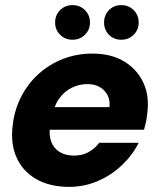

<svg xmlns="http://www.w3.org/2000/svg" viewBox="-20 -717 617 749"><path d="M250 12Q174 12 121 -18.5Q68 -49 44 -104Q20 -159 30 -232Q37 -290 63 -340.5Q89 -391 130.5 -428.5Q172 -466 225.5 -487Q279 -508 341 -508Q413 -508 464 -477.5Q515 -447 539.5 -394Q564 -341 554 -271Q553 -257 549.5 -241.5Q546 -226 542 -211H131L147 -299H407Q410 -326 399.5 -346Q389 -366 369 -377.5Q349 -389 321 -389Q289 -389 259.5 -374.5Q230 -360 209.5 -330.5Q189 -301 181 -255L176 -226Q170 -192 179.5 -165.5Q189 -139 212 -124.5Q235 -110 269 -110Q301 -110 326 -124Q351 -138 367 -160H521Q497 -112 456 -73Q415 -34 362 -11Q309 12 250 12ZM263 -562Q234 -562 214.5 -581.5Q195 -601 195 -629Q195 -658 214.5 -677.5Q234 -697 263 -697Q292 -697 311.5 -677.5Q331 -658 331 -629Q331 -601 311.5 -581.5Q292 -562 263 -562ZM453 -562Q424 -562 405 -581.5Q386 -601 386 -629Q386 -658 405 -677.5Q424 -697 453 -697Q482 -697 501.5 -677.5Q521 -658 521 -629Q521 -601 501.5 -581.5Q482 -562 453 -562Z"/></svg>

Font: DM Sans 36pt Black
Style: Italic
Weight: 900
Italic angle: -10°
Designer: Colophon Foundry, Jonny Pinhorn
Foundry: Colophon Foundry
Version: Version 4.004;gftools[0.9.30]